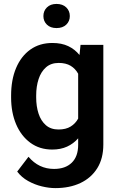

<svg xmlns="http://www.w3.org/2000/svg" viewBox="-20 -759 609 987"><path d="M37.1 -257.8V-268.1Q37.1 -348.6 62.7 -409.4Q88.4 -470.2 136 -504.2Q183.6 -538.1 249.5 -538.1Q296.9 -538.1 331.1 -521.7Q365.2 -505.4 388.7 -476.1L394 -528.3H511.2V-16.1Q511.2 55.7 480 105.7Q448.7 155.8 393.3 181.9Q337.9 208 264.2 208Q232.4 208 195.6 199.2Q158.7 190.4 124.8 171.6Q90.8 152.8 68.4 123L126.5 46.9Q179.2 109.4 257.8 109.4Q315.9 109.4 348.9 77.4Q381.8 45.4 381.8 -14.6V-47.9Q357.9 -20.5 325 -5.4Q292 9.8 248.5 9.8Q183.6 9.8 136 -25.1Q88.4 -60.1 62.7 -120.6Q37.1 -181.2 37.1 -257.8ZM166 -268.1V-257.8Q166 -212.4 178.2 -175Q190.4 -137.7 215.8 -115.5Q241.2 -93.3 280.8 -93.3Q318.4 -93.3 343 -108.4Q367.7 -123.5 381.8 -149.4V-379.9Q367.7 -405.8 343.3 -420.7Q318.8 -435.5 281.7 -435.5Q242.2 -435.5 216.6 -413.1Q190.9 -390.6 178.5 -352.8Q166 -314.9 166 -268.1ZM203.1 -676.3Q203.1 -703.1 221.2 -720.9Q239.3 -738.8 270.5 -738.8Q302.2 -738.8 320.6 -720.9Q338.9 -703.1 338.9 -676.3Q338.9 -649.9 320.6 -632.3Q302.2 -614.7 270.5 -614.7Q239.3 -614.7 221.2 -632.3Q203.1 -649.9 203.1 -676.3Z"/></svg>

Font: Vazirmatn RD UI FD SemiBold
Style: Regular
Weight: 600
Designer: Saber Rastikerdar
Foundry: Saber Rastikerdar
Version: Version 33.003